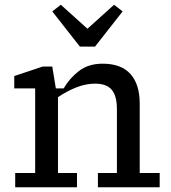

<svg xmlns="http://www.w3.org/2000/svg" viewBox="-20 -788 720 808"><path d="M44 0V-60H128V-416H40V-468L160 -508H200L215 -416H248Q272 -458 312 -489Q352 -520 412 -520Q490 -520 529 -476.5Q568 -433 568 -352V-60H652V0H392V-60H472V-328Q472 -385 450 -410.5Q428 -436 380 -436Q342 -436 302 -420.5Q262 -405 224 -379V-60H304V0ZM236 -768 348 -667 460 -768 496 -740 380 -592H316L200 -740Z"/></svg>

Font: Source Serif 4 Caption
Style: Regular
Weight: 400
Designer: Frank Grießhammer
Foundry: Adobe Systems Incorporated
Version: Version 4.004;hotconv 1.0.117;makeotfexe 2.5.65602